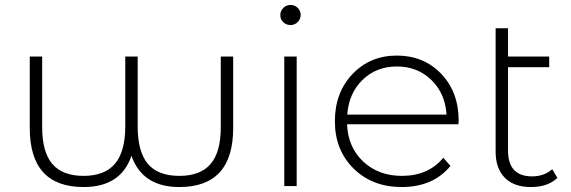

<svg xmlns="http://www.w3.org/2000/svg" viewBox="-20 -750 2300 774"><path d="M870 -522H920V-234Q920 4 703 4Q554 4 510 -122Q467 4 317 4Q100 4 100 -234V-522H150V-237Q150 -137 191 -89Q232 -41 317 -41Q402 -41 443.5 -90Q485 -139 485 -241V-522H535V-241Q535 -138 576 -89.5Q617 -41 703 -41Q788 -41 829 -89Q870 -137 870 -237Z M1180 -661Q1168 -649 1151 -649Q1134 -649 1122 -660.5Q1110 -672 1110 -689Q1110 -706 1122 -718Q1134 -730 1151 -730Q1168 -730 1180 -718.5Q1192 -707 1192 -690Q1192 -673 1180 -661ZM1126 0V-522H1176V0Z M1829 -263Q1829 -261 1828.5 -256.5Q1828 -252 1828 -249H1379Q1383 -156 1444.5 -98.5Q1506 -41 1600 -41Q1707 -41 1767 -114L1796 -81Q1726 4 1599 4Q1481 4 1405.5 -70.5Q1330 -145 1330 -261Q1330 -377 1401 -451.5Q1472 -526 1580 -526Q1688 -526 1758.5 -452.5Q1829 -379 1829 -263ZM1380 -288H1780Q1775 -373 1719 -427.5Q1663 -482 1580 -482Q1497 -482 1441.5 -428Q1386 -374 1380 -288Z M2206 -68 2227 -33Q2189 4 2120 4Q2052 4 2015 -33.5Q1978 -71 1978 -138V-636H2028V-522H2194V-479H2028V-143Q2028 -39 2125 -39Q2174 -39 2206 -68Z"/></svg>

Font: mBank Light
Style: Regular
Weight: 300
Designer: Julieta Ulanovsky
Foundry: Julieta Ulanovsky
Version: Version 7.200;PS 007.200;hotconv 1.0.88;makeotf.lib2.5.64775